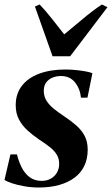

<svg xmlns="http://www.w3.org/2000/svg" viewBox="-29 -823 498 855"><path d="M360.5 -388H331.5Q328 -427 305.2 -455.8Q282.5 -484.5 242.5 -484.5Q222 -484.5 204.5 -477.2Q187 -470 176.5 -455.5Q166 -441 166 -419Q166 -394.5 177.5 -375.5Q189 -356.5 208.8 -340.2Q228.5 -324 252.5 -308Q286 -286 310.2 -264.8Q334.5 -243.5 348 -217.8Q361.5 -192 361.5 -156.5Q361.5 -116 346.5 -84.5Q331.5 -53 303 -31.8Q274.5 -10.5 234.2 0.8Q194 12 143.5 12Q111 12 79.5 6.5Q48 1 24.2 -7Q0.5 -15 -9 -22L17.5 -135.5H46.5Q54 -104.5 67.5 -77.5Q81 -50.5 103 -34Q125 -17.5 156.5 -17.5Q179 -17.5 196.8 -27.2Q214.5 -37 224.5 -54.2Q234.5 -71.5 234.5 -93Q234.5 -116.5 224 -134Q213.5 -151.5 193.5 -167.5Q173.5 -183.5 144 -202.5Q117 -221 93.5 -242.2Q70 -263.5 55.5 -290.8Q41 -318 41 -354.5Q41 -405.5 68.5 -441Q96 -476.5 145.8 -495Q195.5 -513.5 263 -513.5Q285.5 -513.5 309.8 -511Q334 -508.5 353.8 -504.8Q373.5 -501 382.5 -497ZM205 -572.5 126.5 -794 147.5 -803Q174 -775.5 201.8 -740Q229.5 -704.5 257 -670Q298 -703.5 338.8 -738Q379.5 -772.5 424.5 -803L449.5 -791L283.5 -572.5Z"/></svg>

Font: Merriweather 144pt
Style: Bold Italic
Weight: 700
Italic angle: -7.8°
Version: Version 2.101